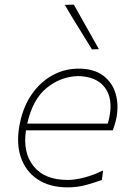

<svg xmlns="http://www.w3.org/2000/svg" viewBox="-20 -799 568 828"><path d="M271.5 9Q193 9 140.8 -26.5Q88.5 -62 68.5 -125Q48.5 -188 66.5 -271Q81.5 -342 118 -394Q154.5 -446 206.5 -474.5Q258.5 -503 319.5 -503Q384.5 -503 424.5 -473.2Q464.5 -443.5 478.8 -394.5Q493 -345.5 481.5 -288Q479.5 -277 475 -262.2Q470.5 -247.5 466.5 -237H92Q77.5 -141 125 -82Q172.5 -23 271.5 -23Q304 -23 344 -33.5Q384 -44 424.5 -64L419.5 -23Q391 -12.5 353 -1.8Q315 9 271.5 9ZM317.5 -471Q242.5 -469 182 -420.5Q121.5 -372 97.5 -266H444.5Q449 -279.5 451.5 -293Q468 -374 432.2 -421.5Q396.5 -469 317.5 -471ZM376.5 -586Q347.5 -634 317.5 -681.8Q287.5 -729.5 259.5 -778L298.5 -779Q324 -734 351.5 -684.5Q379 -635 406.5 -587Z"/></svg>

Font: Commissioner Flair Thin
Style: Italic
Weight: 100
Italic angle: -12°
Designer: Kostas Bartsokas
Foundry: Kostas Bartsokas
Version: Version 1.000; ttfautohint (v1.8.3)